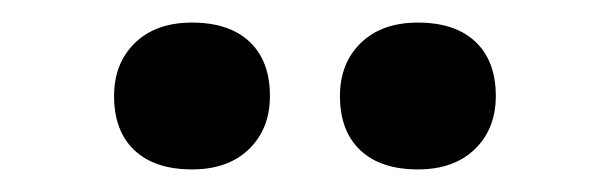

<svg xmlns="http://www.w3.org/2000/svg" viewBox="-20 -792 540 170"><path d="M350 -642Q317 -642 299 -659Q281 -676 281 -707Q281 -736 299.5 -754Q318 -772 350 -772Q383 -772 401 -755Q419 -738 419 -707Q419 -678 400.5 -660Q382 -642 350 -642ZM150 -642Q117 -642 99 -659Q81 -676 81 -707Q81 -736 99.5 -754Q118 -772 150 -772Q183 -772 201 -755Q219 -738 219 -707Q219 -678 200.5 -660Q182 -642 150 -642Z"/></svg>

Font: Readex Pro
Style: Regular
Weight: 400
Designer: Bonnie Shaver-Troup, Thomas Jockin
Foundry: Lexend
Version: Version 1.204; ttfautohint (v1.8.4.7-5d5b)